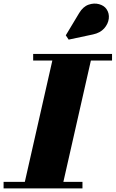

<svg xmlns="http://www.w3.org/2000/svg" viewBox="-65 -1051 645 1071"><path d="M454 -859 318 -830 302 -854 376.5 -978Q398 -1014 428.8 -1024.8Q459.5 -1035.5 487.5 -1027.8Q515.5 -1020 529 -1000.5Q545.5 -976.5 541.8 -946.8Q538 -917 515.8 -892.2Q493.5 -867.5 454 -859ZM-45 -36.5H73.5L227 -713.5H120V-750H560V-713.5H442L288.5 -36.5H395V0H-45Z"/></svg>

Font: Bodoni* 06pt Fatface
Style: Italic
Weight: 900
Italic angle: -13°
Version: Version 2.3